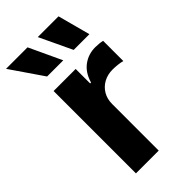

<svg xmlns="http://www.w3.org/2000/svg" viewBox="-282 -839 900 900"><g transform="rotate(-45 168.0 -388.5)"><path d="M44.3 0V-545.9H190.6V-450H196.5Q211.3 -501.1 246.5 -527.1Q281.7 -553.1 327.3 -553.1Q338.7 -553.1 351.8 -551.9Q364.8 -550.6 374.8 -548V-413.9Q364.3 -417.5 345.5 -419.6Q326.7 -421.7 310.7 -421.7Q277.6 -421.7 251.4 -407.3Q225.1 -392.9 210.2 -367.4Q195.3 -342 195.3 -308.4V0ZM70.9 -615.6 -39.8 -777.1H102.7L178.1 -615.6ZM247.1 -615.6 170.7 -777.1H308.2L351.4 -615.6Z"/></g></svg>

Font: Inter Tight
Style: Regular
Weight: 400
Designer: Rasmus Andersson
Foundry: rsms
Version: Version 3.002